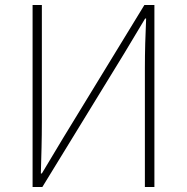

<svg xmlns="http://www.w3.org/2000/svg" viewBox="-20 -746 745 766"><path d="M110 0H149L475 -532L559 -672H563C560 -604 558 -542 558 -473V0H596V-726H556L231 -194L147 -54H143C145 -124 147 -191 147 -259V-726H110Z"/></svg>

Font: Noto Sans T Chinese Thin
Style: Regular
Weight: 100
Designer: Ryoko NISHIZUKA (kana & ideographs); Paul D. Hunt (Latin, Greek & Cyrillic); Wenlong ZHANG (bopomofo); Sandoll Communica
Foundry: Adobe Systems Incorporated
Version: Version 1.000;PS 1;hotconv 1.0.78;makeotf.lib2.5.61930